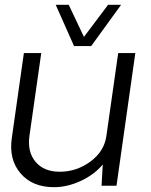

<svg xmlns="http://www.w3.org/2000/svg" viewBox="-20 -770 625 796"><path d="M287 -579 211 -750H265L328 -617L428 -750H482L358 -579ZM541 -550 463 0H401L406 -88Q371 -46 315 -20Q259 6 204 6Q114 6 65 -51.5Q16 -109 29 -198L79 -550H151L102 -206Q93 -140 127.5 -99Q162 -58 228 -58Q297 -58 354.5 -100Q412 -142 421 -206L470 -550Z"/></svg>

Font: Oakes Grotesk Light
Style: Italic
Weight: 300
Italic angle: -8°
Designer: Samuel Oakes
Foundry: Samuel Oakes
Version: Version 1.000;PS 001.000;hotconv 1.0.88;makeotf.lib2.5.64775